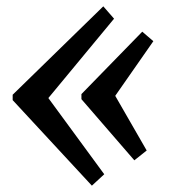

<svg xmlns="http://www.w3.org/2000/svg" viewBox="-20 -575 538 606"><path d="M270 11 20 -259V-276L306 -555L340 -516L133 -266V-265L309 -25ZM404 -69 237 -262V-278L429 -475L464 -445L344 -273V-272L443 -100Z"/></svg>

Font: Lora SemiBold
Style: Italic
Weight: 600
Italic angle: -3°
Designer: Olga Karpushina, Alexei Vanyashin (Cyrillic)
Foundry: Cyreal
Version: Version 3.011; ttfautohint (v1.8.4.7-5d5b)